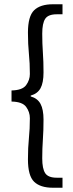

<svg xmlns="http://www.w3.org/2000/svg" viewBox="-20 -728 343 900"><path d="M228 152Q169 152 140 124Q111 96 111 19Q111 -36 115.5 -80Q120 -124 120 -174Q120 -203 102.5 -227Q85 -251 34 -252V-304Q85 -305 102.5 -329Q120 -353 120 -381Q120 -432 115.5 -476Q111 -520 111 -575Q111 -652 140 -680Q169 -708 228 -708H273V-661H246Q206 -661 192 -640Q178 -619 178 -570Q178 -524 181 -482Q184 -440 184 -389Q184 -340 170 -314.5Q156 -289 124 -280V-276Q156 -267 170 -241Q184 -215 184 -167Q184 -116 181 -74Q178 -32 178 14Q178 63 192 84Q206 105 246 105H273V152Z"/></svg>

Font: .
Style: 
Weight: 400
Designer: Paul D. Hunt, Dalton Maag
Foundry: Dalton Maag Ltd
Version: Version 1.200